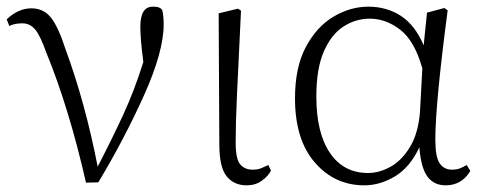

<svg xmlns="http://www.w3.org/2000/svg" viewBox="-20 -542 1455 576"><path d="M238 6Q187 -218 119 -384Q101 -435 85.5 -453.5Q70 -472 47 -472Q23 -472 8 -464L0 -484Q35 -517 74 -517Q111 -517 133 -489Q155 -461 176 -396Q236 -233 273 -42Q317 -127 350 -198.5Q383 -270 410 -356Q401 -425 401 -462Q401 -524 441 -522Q461 -522 467 -511Q471 -493 471 -469Q471 -387 412 -256Q353 -125 275 5Z M720 14Q682 14 660 -13Q638 -40 638 -109L636 -502L694 -516L703 -510Q695 -343 691 -259Q687 -175 687 -114Q687 -65 700.5 -49Q714 -33 738 -33Q753 -33 764 -37.5Q775 -42 785 -47L793 -30Q784 -13 765 0.5Q746 14 720 14Z M1073 14Q984 14 924.5 -54.5Q865 -123 865 -247Q865 -340 897.5 -401Q930 -462 980.5 -492Q1031 -522 1085 -522Q1140 -522 1182.5 -494.5Q1225 -467 1251 -406L1261 -504L1313 -518L1323 -511Q1286 -230 1286 -123Q1286 -71 1299 -52Q1312 -33 1336 -33Q1350 -33 1360 -37Q1370 -41 1380 -47L1391 -29Q1365 14 1317 14Q1282 14 1262.5 -12Q1243 -38 1238 -100Q1210 -40 1165 -13Q1120 14 1073 14ZM1247 -337Q1224 -419 1181 -452.5Q1138 -486 1089 -486Q1047 -486 1010.5 -462.5Q974 -439 951.5 -387.5Q929 -336 929 -253Q929 -143 970 -83Q1011 -23 1084 -23Q1118 -23 1152 -42Q1186 -61 1210.5 -102Q1235 -143 1240 -207Z"/></svg>

Font: Minh Nguyen ExtraLight
Style: Regular
Weight: 250
Designer: Ryoko NISHIZUKA 西塚涼子 (kana & ideographs); Frank Grießhammer (Latin, Greek & Cyrillic); Wenlong ZHANG 张文龙 (bopomofo); San
Foundry: Adobe
Version: Version 1.100;July 7, 2023;FontCreator 14.0.0.2814 64-bit